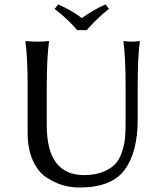

<svg xmlns="http://www.w3.org/2000/svg" viewBox="-20 -832 732 862"><path d="M326.2 -696.8Q290 -741.7 225.1 -792L241.2 -812Q301.3 -786.1 347.2 -751Q404.3 -791 454.1 -812L469.2 -792Q419.4 -753.9 369.1 -696.8ZM543.9 -444.8Q543.9 -573.7 534.2 -645L536.1 -647.9Q554.2 -645 571 -645Q587.9 -645 606 -647.9L607.9 -645Q598.1 -579.1 598.1 -444.8V-294.9Q598.1 -148.9 539.6 -69.6Q481 9.8 336.9 9.8Q297.9 9.8 261.5 -0.7Q225.1 -11.2 187.5 -36.1Q149.9 -61 127 -112.5Q104 -164.1 104 -235.8V-444.8Q104 -573.7 94.2 -645L96.2 -647.9Q114.3 -645 147.2 -645Q180.2 -645 198.2 -647.9L200.2 -645Q190.4 -579.1 189.9 -444.8V-269Q189.9 -45.9 357.9 -45.9Q406.7 -45.9 441.9 -60.1Q477.1 -74.2 496.6 -94.7Q516.1 -115.2 527.1 -148.2Q538.1 -181.2 541 -209.5Q543.9 -237.8 543.9 -276.9Z"/></svg>

Font: Biolilbert
Style: Regular
Weight: 400
Designer: Philipp H. Poll
Foundry: Philipp H. Poll
Version: Version 1.1.0